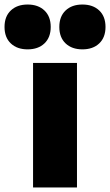

<svg xmlns="http://www.w3.org/2000/svg" viewBox="-107 -828 486 848"><path d="M39 0V-550H233V0ZM257 -610Q210.5 -610 182.8 -636.2Q155 -662.5 155 -709Q155 -755.5 182.8 -781.8Q210.5 -808 257 -808Q303.5 -808 331.2 -781.8Q359 -755.5 359 -709Q359 -662.5 331.2 -636.2Q303.5 -610 257 -610ZM15 -610Q-31.5 -610 -59.2 -636.2Q-87 -662.5 -87 -709Q-87 -755.5 -59.2 -781.8Q-31.5 -808 15 -808Q61.5 -808 89.2 -781.8Q117 -755.5 117 -709Q117 -662.5 89.2 -636.2Q61.5 -610 15 -610Z"/></svg>

Font: Encode Sans Condensed Condensed Black
Style: Regular
Weight: 900
Width: 3
Designer: Multiple Designers
Foundry: Impallari Type
Version: Version 3.000; ttfautohint (v1.8.3) -l 8 -r 50 -G 200 -x 14 